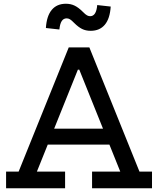

<svg xmlns="http://www.w3.org/2000/svg" viewBox="-20 -1005 844 1025"><path d="M604 -318V-233H203V-318ZM724.5 -89H791.5V0H471.5V-89H622L387 -673.5L446.5 -633H352.5L412 -673.5L177 -89H327.5V0H12.5V-89H79.5L347 -752H457ZM499 -978 571 -970Q567 -906 539.8 -873.2Q512.5 -840.5 464 -840.5Q438 -840.5 418 -850.5Q398 -860.5 376.5 -882Q362 -897 353.5 -902Q345 -907 336 -907Q319 -907 309.5 -892.5Q300 -878 297 -847.5L225 -855.5Q229 -919.5 256.2 -952.2Q283.5 -985 332 -985Q357.5 -985 378.2 -975Q399 -965 421.5 -942.5Q436.5 -927 445 -922.8Q453.5 -918.5 461 -918.5Q477.5 -918.5 487 -933.2Q496.5 -948 499 -978Z"/></svg>

Font: Hepta Slab ExtraLight Medium
Style: Regular
Weight: 500
Version: Version 1.100